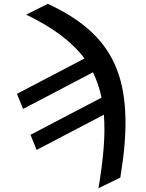

<svg xmlns="http://www.w3.org/2000/svg" viewBox="-20 -785 774 1018"><path d="M427.9 -474.8Q331.3 -605.5 118.6 -707.4L233.3 -764.6Q306.8 -730.8 365.6 -692.6Q424.4 -654.5 469.8 -610.8Q515.3 -567.1 547.8 -517.9Q580.3 -468.8 601.2 -413Q622.2 -357.2 632.8 -294.4Q643.5 -231.5 645.1 -160.7Q646.7 -89.8 639.6 -10.7Q632.5 68.5 617.9 156.6L502.1 213.1Q521.3 99.4 529.3 2.7Q537.3 -94.1 530.9 -176.8L174 9.9L141.7 -70.3L518.5 -267.4Q503.6 -338.1 473 -401.6L102.3 -207.4L70 -287.6Z"/></svg>

Font: Inter P Medium
Style: Italic
Weight: 500
Italic angle: 9.39999°
Designer: Rasmus Andersson
Foundry: rsms
Version: Version 3.018;git-588b23468